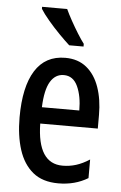

<svg xmlns="http://www.w3.org/2000/svg" viewBox="-55 -805 539 854"><g transform="rotate(5 215.0 -378.0)"><path d="M221 -549Q278 -549 316 -518Q354 -487 373 -432.5Q392 -378 392 -309V-248H135Q138 -70 250 -70Q281 -70 310 -79Q339 -88 370 -108V-25Q312 10 238 10Q167 10 124 -25.5Q81 -61 61 -123.5Q41 -186 41 -267Q41 -404 86.5 -476.5Q132 -549 221 -549ZM221 -472Q183 -472 161 -435.5Q139 -399 136 -321H303Q303 -385 283 -428.5Q263 -472 221 -472ZM210 -766Q220 -744 235.5 -716Q251 -688 267.5 -661.5Q284 -635 297 -618V-606H233Q214 -623 187 -650.5Q160 -678 135.5 -707Q111 -736 98 -757V-766Z"/></g></svg>

Font: Noto Sans Georgian ExtraCondensed Medium
Style: Regular
Weight: 500
Width: 2
Designer: Monotype Design Team, Akaki Razmadze
Foundry: Google LLC
Version: Version 2.005; ttfautohint (v1.8.4.7-5d5b)